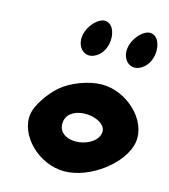

<svg xmlns="http://www.w3.org/2000/svg" viewBox="-121 -979 903 1025"><g transform="rotate(15 330.5 -466.5)"><path d="M184 -467C131 -421 83 -346 76 -300C57 -179 187 -50 329 -50C471 -50 640 -179 659 -300C678 -421 547 -550 405 -550C334 -550 238 -514 184 -467ZM472 -300C461 -225 319 -190 268 -250C249 -273 249 -313 268 -338C319 -406 483 -375 472 -300ZM500 -817C451 -725 526 -640 600 -704C661 -757 648 -883 581 -883C555 -883 520 -855 500 -817ZM250 -817C201 -725 276 -640 350 -704C411 -757 398 -883 331 -883C305 -883 270 -855 250 -817Z"/></g></svg>

Font: Hussar Skorodowane
Style: Ky
Weight: 700
Foundry: Cannot Into Space Fonts
Version: Version 0.892